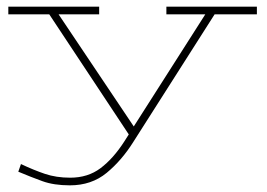

<svg xmlns="http://www.w3.org/2000/svg" viewBox="-20 -377 802 577"><path d="M190 180Q142 180 107.5 167.5Q73 155 35 139L43 116Q81 134 115 145.5Q149 157 191 157Q244 157 282 128.5Q320 100 353 49L367 27L128 -334H5V-357H278V-334H156L382 3L597 -334H480V-357H752V-334H625L381 49Q346 105 300.5 142.5Q255 180 190 180Z"/></svg>

Font: Padyakke Expanded One
Style: Regular
Weight: 400
Designer: James Puckett
Foundry: Dunwich Type Founders
Version: Version 1.500; ttfautohint (v1.8.4.7-5d5b)